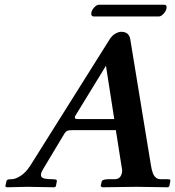

<svg xmlns="http://www.w3.org/2000/svg" viewBox="-20 -793 742 814"><path d="M652.8 -723.1H378.9Q363.8 -723.1 367.7 -741.2Q369.6 -751 379.9 -762Q390.1 -772.9 399.4 -772.9H675.3Q689.5 -772.9 685.5 -755.9Q683.1 -745.1 672.9 -734.1Q662.6 -723.1 652.8 -723.1ZM314.5 -288.1H464.4L429.2 -514.2L297.9 -299.8Q296.4 -292.5 299.1 -290.3Q301.8 -288.1 314.5 -288.1ZM164.6 -79.1Q157.2 -66.9 154.8 -59.6Q152.3 -52.2 154.8 -45.4Q157.2 -38.6 168.9 -35.9Q180.7 -33.2 202.1 -33.2Q214.4 -33.2 218.3 -31Q222.2 -28.8 220.7 -22.9L216.8 -2.9L210.9 1Q119.1 -1 95.2 -1L9.8 1L2.4 -2L6.8 -22.9Q8.3 -29.8 13.2 -31.5Q18.1 -33.2 28.8 -33.2Q45.9 -33.2 68.1 -47.9Q90.3 -62.5 108.4 -90.8L445.3 -627Q455.6 -643.1 469.5 -650.6Q483.4 -658.2 493.7 -658.2Q526.9 -658.2 532.2 -627L620.1 -90.8Q623.5 -71.3 627.9 -59.3Q632.3 -47.4 640.6 -40.3Q648.9 -33.2 661.1 -33.2H689Q699.7 -33.2 701.4 -31.2Q703.1 -29.3 701.7 -22.9L697.8 -2.9L691.9 1Q596.2 -1 558.1 -1L413.6 1L406.7 -3.9L411.1 -22.9Q413.1 -32.7 439 -33.2H465.8Q490.7 -33.2 496.6 -59.1Q499 -70.3 497.6 -73.2L471.2 -241.2H287.1Q271.5 -241.2 265.6 -238.8Q259.8 -236.3 253.4 -227.1Z"/></svg>

Font: Linux Libertine Slanted
Style: Semibold Slanted
Weight: 600
Designer: Philipp H. Poll
Foundry: Philipp H. Poll
Version: Version 5.1.1